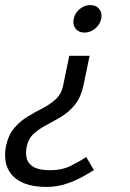

<svg xmlns="http://www.w3.org/2000/svg" viewBox="-65 -528 513 756"><path d="M290.3 -508Q313.2 -508 325.8 -492.3Q338.3 -476.7 333.5 -453.8Q328.7 -431 309.5 -415.3Q290.3 -399.7 267.5 -399.7Q244.7 -399.7 232.5 -415.3Q220.3 -431 225.2 -453.8Q230 -476.7 248.8 -492.3Q267.5 -508 290.3 -508ZM118.3 208Q67.5 208 33.3 195Q-0.8 182 -19.4 159.3Q-38 136.7 -42.8 108.2Q-47.7 79.7 -41.7 48.7Q-32.2 3.3 -8.8 -24.1Q14.7 -51.5 44.3 -69.2Q74 -87 103 -101.9Q132 -116.8 154.3 -137.2Q176.7 -157.5 183.3 -190H263.3Q253 -143.8 229.7 -115.2Q206.3 -86.5 176.7 -68.8Q147 -51 118.4 -36.1Q89.8 -21.2 68.4 -2.1Q47 17 40.3 48.7Q35 73.2 39.9 94.5Q44.8 115.8 66.6 129Q88.3 142.2 132.5 142.2ZM274.5 90.2 304.8 141.7Q286.7 153.2 258.2 168.9Q229.8 184.7 194.2 196.3Q158.7 208 118.3 208L132.5 142.2Q179.2 142.2 214.2 124.7Q249.2 107.2 274.5 90.2ZM263.3 -190H183.3L207.8 -308.3H287.8Z"/></svg>

Font: Epunda Slab Light
Style: Italic
Weight: 300
Italic angle: -12°
Designer: Simon Atzbach
Foundry: typofactur
Version: Version 1.102